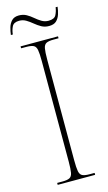

<svg xmlns="http://www.w3.org/2000/svg" viewBox="-132 -910 538 956"><g transform="rotate(-15 137.5 -432.5)"><path d="M40 0V-10H67Q92 -10 104 -16Q116 -22 119.5 -40.5Q123 -59 123 -98V-616Q123 -655 119.5 -673.5Q116 -692 104 -698Q92 -704 67 -704H40V-714H233V-704H207Q182 -704 170 -698Q158 -692 154.5 -673.5Q151 -655 151 -616V-98Q151 -59 154.5 -40.5Q158 -22 170 -16Q182 -10 207 -10H233V0ZM204 -775Q182 -775 165 -784.5Q148 -794 132.5 -807Q117 -820 101 -829.5Q85 -839 66 -839Q38 -839 29 -821Q20 -803 18 -781H8Q10 -799 15.5 -818.5Q21 -838 34 -851.5Q47 -865 71 -865Q93 -865 110 -855.5Q127 -846 142 -833Q157 -820 173 -810.5Q189 -801 208 -801Q238 -801 247 -818.5Q256 -836 259 -857H269Q267 -838 261 -819Q255 -800 242 -787.5Q229 -775 204 -775Z"/></g></svg>

Font: Noto Serif Display Condensed Thin
Style: Regular
Weight: 100
Width: 3
Designer: Monotype Design Team
Foundry: Monotype Imaging Inc.
Version: Version 2.009